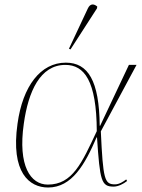

<svg xmlns="http://www.w3.org/2000/svg" viewBox="-20 -825 634 855"><path d="M294 -605 412 -788 413 -796C399 -808 382 -811 371 -787L287 -608ZM194 10C300 10 358 -92 410 -213H412C425 -19 431 6 486 6C506 6 530 -6 546 -19L542 -26C529 -16 511 -4 492 -4C445 -4 439 -26 429 -240L588 -536H554L426 -265H424C422 -466 372 -546 273 -546C161 -546 81 -442 58 -274C27 -56 111 10 194 10ZM193 -3C116 -3 59 -86 86 -274C106 -418 159 -536 271 -536C355 -536 410 -466 411 -241C345 -100 303 -3 193 -3Z"/></svg>

Font: Noto Serif Display Thin
Style: Italic
Weight: 100
Italic angle: -12°
Designer: Monotype Design Team
Foundry: Monotype Imaging Inc.
Version: Version 2.009